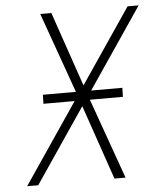

<svg xmlns="http://www.w3.org/2000/svg" viewBox="-53 -781 705 828"><g transform="rotate(-5 300.0 -367.5)"><path d="M31 0 267 -348H132L133 -387H276L152 -735H200L311 -412L530 -735H578L342 -387H477L476 -348H333L457 0H409L298 -323L79 0Z"/></g></svg>

Font: Iosevka Aile XLt Obl
Style: Regular
Weight: 200
Italic angle: -9°
Designer: Belleve Invis
Foundry: Belleve Invis
Version: Version 31.1.0; ttfautohint (v1.8.4)